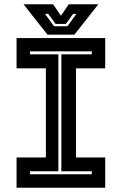

<svg xmlns="http://www.w3.org/2000/svg" viewBox="-20 -878 570 898"><path d="M57.5 0V-141.5H194.5V-558.5H57.5V-700H472V-558.5H335.5V-141.5H472V0ZM120.5 -63H409.5V-77H267V-624H409.5V-638H120.5V-624H253V-77H120.5ZM202 -716 90 -858H228.5L265 -804L301.5 -858H440L328 -716ZM233 -755H295L337.5 -813H322L288 -766H240L206 -813H190.5Z"/></svg>

Font: Tourney
Style: Bold
Weight: 700
Designer: Tyler Finck
Foundry: Etcetera Type Co
Version: Version 1.015